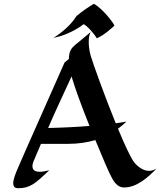

<svg xmlns="http://www.w3.org/2000/svg" viewBox="-20 -971 849 1017"><path d="M650 -327C650 -327 631 -323 593 -318C535 -461 474 -630 460 -677C460 -677 450 -711 450 -748C450 -766 452 -786 460 -801C408 -757 379 -734 379 -734C359 -717 345 -700 345 -659L322 -640C104 -150 78 -88 78 -88C62 -52 50 -21 50 0C50 16 57 26 76 26C140 26 168 0 241 -69C220 -64 204 -61 191 -61C146 -61 148 -91 157 -115L197 -209H341C396 -209 444 -217 485 -229C524 -134 559 -52 573 -28C593 9 613 22 638 22C703 22 762 -29 809 -78C795 -70 782 -66 770 -66C722 -66 688 -115 688 -115C669 -142 638 -210 605 -289C622 -302 637 -315 650 -327ZM359 -566C375 -510 413 -406 454 -304C395 -299 322 -295 235 -293C272 -380 313 -465 359 -566ZM586 -835C582 -850 521 -928 477 -951C441 -929 414 -910 385 -886C355 -838 312 -802 263 -770L305 -781C336 -791 385 -813 423 -843C443 -834 482 -788 493 -768C537 -788 573 -824 586 -835Z"/></svg>

Font: Eagle Lake
Style: Regular
Weight: 400
Designer: Astigmatic (AOETI)
Foundry: Astigmatic (AOETI)
Version: Version 1.000